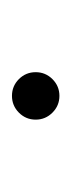

<svg xmlns="http://www.w3.org/2000/svg" viewBox="79 -500 118 316"><g transform="rotate(-90 138.0 -342.0)"><path d="M138.2 -303.2Q122.1 -303.2 110.6 -314.7Q99.1 -326.2 99.1 -342.3Q99.1 -358.4 110.6 -369.9Q122.1 -381.3 138.2 -381.3Q154.3 -381.3 165.8 -369.9Q177.2 -358.4 177.2 -342.3Q177.2 -326.2 165.8 -314.7Q154.3 -303.2 138.2 -303.2Z"/></g></svg>

Font: Inter ExtraLight
Style: Regular
Weight: 250
Designer: Rasmus Andersson
Foundry: rsms
Version: Version 4.001;git-66647c0bb